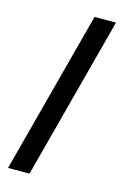

<svg xmlns="http://www.w3.org/2000/svg" viewBox="-139 -867 727 1075"><g transform="rotate(15 225.0 -329.0)"><path d="M394.3 -800 145.3 142H21L270 -800Z"/></g></svg>

Font: League Mono Thin Condensed
Style: Regular
Weight: 100
Width: 1
Designer: Tyler Finck
Foundry: The League of Moveable Type / Tyler Finck
Version: Version 2.300;RELEASE